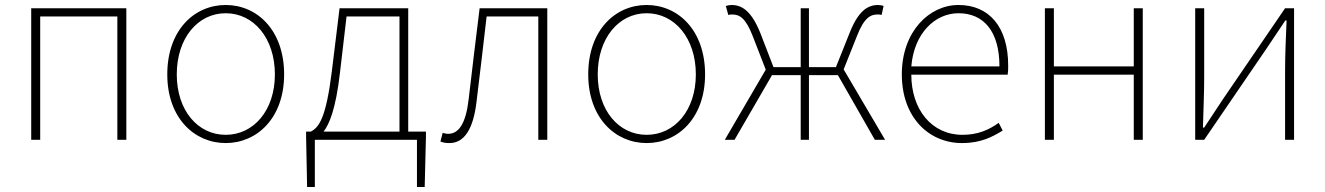

<svg xmlns="http://www.w3.org/2000/svg" viewBox="-20 -560 5308 769"><path d="M105 0H141V-494H450V0H486V-527H105Z M884 13C1010 13 1118 -88 1118 -262C1118 -439 1010 -540 884 -540C758 -540 650 -439 650 -262C650 -88 758 13 884 13ZM884 -20C772 -20 688 -118 688 -262C688 -407 772 -507 884 -507C996 -507 1081 -407 1081 -262C1081 -118 996 -20 884 -20Z M1368 -494H1580V-33H1276C1298 -61 1325 -121 1342 -272ZM1615 -33V-527H1340L1309 -274C1286 -88 1258 -50 1225 -33H1206V-13L1210 189H1241V0H1650V189H1681L1686 -13V-33Z M1780 13C1838 13 1876 -40 1889 -156C1903 -270 1916 -381 1929 -494H2136V0H2172V-527H1901C1886 -405 1871 -284 1857 -162C1846 -68 1819 -24 1775 -24C1766 -24 1760 -26 1753 -28L1744 7C1755 11 1764 13 1780 13Z M2570 13C2696 13 2804 -88 2804 -262C2804 -439 2696 -540 2570 -540C2444 -540 2336 -439 2336 -262C2336 -88 2444 13 2570 13ZM2570 -20C2458 -20 2374 -118 2374 -262C2374 -407 2458 -507 2570 -507C2682 -507 2767 -407 2767 -262C2767 -118 2682 -20 2570 -20Z M3359 -282 3412 -415C3441 -490 3467 -502 3495 -502C3503 -502 3504 -502 3511 -500L3519 -536C3515 -538 3505 -540 3497 -540C3455 -540 3417 -516 3382 -426L3328 -291H3220V-527H3187V-291H3078L3026 -426C2990 -516 2952 -540 2910 -540C2902 -540 2892 -538 2887 -536L2897 -500C2904 -502 2905 -502 2912 -502C2941 -502 2966 -490 2995 -415L3047 -281L2883 0H2922L3072 -259H3187V0H3220V-259H3336L3484 0H3525Z M3833 13C3911 13 3956 -13 3996 -37L3980 -68C3940 -39 3895 -20 3835 -20C3711 -20 3630 -122 3630 -261H4016C4018 -274 4018 -286 4018 -297C4018 -453 3941 -540 3819 -540C3702 -540 3592 -434 3592 -262C3592 -90 3700 13 3833 13ZM3630 -294C3641 -427 3725 -507 3819 -507C3918 -507 3983 -437 3983 -294Z M4165 0H4201V-261H4521V0H4557V-527H4521V-294H4201V-527H4165Z M4767 0H4803L5051 -363L5128 -478H5133C5130 -407 5127 -336 5127 -277V0H5163V-527H5127L4879 -164C4857 -131 4825 -82 4803 -49H4798C4800 -120 4803 -191 4803 -249V-527H4767Z"/></svg>

Font: Source Han Sans CN ExtraLight
Style: Regular
Weight: 250
Designer: Ryoko NISHIZUKA (kana & ideographs); Paul D. Hunt (Latin, Greek & Cyrillic); Wenlong ZHANG (bopomofo); Sandoll Communica
Foundry: Adobe Systems Incorporated
Version: Version 1.004;PS 1.004;hotconv 16.6.51;makeotf.lib2.5.65220